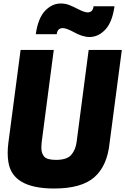

<svg xmlns="http://www.w3.org/2000/svg" viewBox="-20 -1066 718 1100"><path d="M493 -854Q451 -854 399 -884Q359 -905 340 -905Q309 -905 305 -870H185Q198 -962 238 -1004Q278 -1046 328 -1046Q355 -1046 378.5 -1036.5Q402 -1027 423 -1016Q463 -995 482 -995Q512 -995 516 -1030H636Q623 -938 583 -896Q543 -854 493 -854ZM290 14Q51 14 28 -138Q24 -162 24 -190Q24 -217 28 -248L98 -780H288L219 -253Q217 -235 217 -218Q217 -188 233 -169Q249 -150 301 -150Q363 -150 388 -178.5Q413 -207 419 -253L488 -780H678L608 -248Q595 -117 521.5 -51.5Q448 14 290 14Z"/></svg>

Font: Tanohe Sans ExtraBold
Style: Italic
Weight: 800
Designer: Village Type and Design LLC & Cristiano Sobral
Foundry: Cooper Hewitt Smithsonian Design Museum
Version: Version 1.00;September 29, 2021;FontCreator 13.0.0.2655 64-b